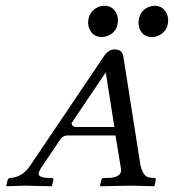

<svg xmlns="http://www.w3.org/2000/svg" viewBox="-20 -646 605 668"><path d="M461.9 -570.8Q464.4 -607.4 496.6 -621.6Q507.3 -625.5 517.1 -626Q548.8 -626 561.5 -595.7Q565.9 -583.5 564.9 -570.8Q562.5 -536.1 531.2 -522Q520.5 -517.1 509.3 -517.1Q476.1 -517.1 464.8 -547.9Q461.4 -559.1 461.9 -570.8ZM286.6 -570.8Q289.1 -606.4 320.8 -621.1Q332 -626 342.3 -626Q375.5 -626 387.2 -594.2Q391.1 -582.5 390.1 -570.8Q387.7 -534.7 355.5 -521.5Q344.7 -517.6 334.5 -517.1Q301.8 -517.1 290 -547.9Q286.1 -559.1 286.6 -570.8ZM191.9 -164.1 121.1 -59.1Q115.7 -49.3 115.2 -45.9Q114.3 -43.9 113.8 -42Q115.7 -27.3 148.9 -26.9H161.1Q166 -25.4 166 -21L161.1 0L159.2 2Q158.7 2 65.9 0L2.9 2L2 0L6.8 -21Q9.8 -25.9 14.2 -26.9Q57.1 -28.3 85 -69.8L340.8 -449.2Q356.4 -473.6 377.9 -474.1Q404.8 -474.1 408.7 -451.2Q408.7 -449.7 409.2 -449.2L467.8 -76.2Q475.1 -35.6 496.1 -29.3Q504.9 -26.9 517.1 -26.9Q522.9 -25.4 522 -21L518.1 0L515.1 2Q514.2 2 437 0L329.1 2L328.1 0L333 -21Q334.5 -25.9 339.8 -26.9H356.9Q394 -27.8 400.9 -47.9V-59.1L381.8 -174.8H215.8Q200.7 -174.3 191.9 -164.1ZM377.9 -204.1 348.1 -393.1H347.2L229 -217.8Q230 -204.6 245.1 -204.1Z"/></svg>

Font: Linux Libertine Capitals O
Style: Bold Italic Samll Caps
Weight: 400
Italic angle: -12°
Designer: Philipp H. Poll
Foundry: Philipp H. Poll
Version: Version 5.0.4